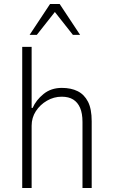

<svg xmlns="http://www.w3.org/2000/svg" viewBox="-20 -939 568 959"><path d="M91 0V-705H138V-400H143Q160 -439 197.5 -469.5Q235 -500 289 -500Q335 -500 368 -483.5Q401 -467 419.5 -431Q438 -395 438 -333V0H392V-330Q392 -373 380 -400.5Q368 -428 345.5 -442Q323 -456 288 -456Q249 -456 214.5 -436Q180 -416 159 -383.5Q138 -351 138 -311V0ZM128 -765 230 -919H278L380 -765H344L254 -879L164 -765Z"/></svg>

Font: Nunito Sans 7pt Condensed ExtraLight
Style: Regular
Weight: 250
Width: 3
Designer: Vernon Adams
Foundry: Vernon Adams
Version: Version 3.101;gftools[0.9.27]